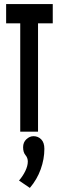

<svg xmlns="http://www.w3.org/2000/svg" viewBox="-20 -644 290 939"><path d="M79 0V-530H10V-624H238V-530H166V0ZM126 275 73 239Q92 217 104 192Q116 167 116 146Q116 128 104.5 114.5Q93 101 93 76Q93 52 109 37Q125 22 144 22Q166 22 181.5 37.5Q197 53 197 84Q197 134 179 184Q161 234 126 275Z"/></svg>

Font: Inconsolata UltraCondensed Black
Style: Regular
Weight: 900
Width: 1
Monospace: yes
Designer: Raph Levien, Cyreal, Brenton Simpson
Foundry: Raph Levien, Cyreal, Google
Version: Version 3.001; ttfautohint (v1.8.2.53-6de2)